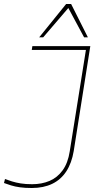

<svg xmlns="http://www.w3.org/2000/svg" viewBox="-45 -931 475 961"><path d="M-25 -15 -20 -35Q-4 -29 15 -23Q34 -17 58.5 -13Q83 -9 116 -9Q164 -9 203 -25.5Q242 -42 268.5 -78.5Q295 -115 304 -173L385 -681H114L117 -700H407L324 -175Q314 -115 287 -73.5Q260 -32 216.5 -11Q173 10 114 10Q80 10 55 6.5Q30 3 10.5 -3Q-9 -9 -25 -15ZM151 -744 286 -911H311L395 -744H376L297 -891L171 -744Z"/></svg>

Font: Georama ExtraCondensed Thin Thin
Style: Italic
Weight: 250
Italic angle: -9°
Version: Version 1.001